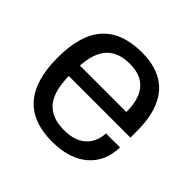

<svg xmlns="http://www.w3.org/2000/svg" viewBox="-142 -679 833 833"><g transform="rotate(45 274.0 -263.0)"><path d="M279 12Q39 12 39 -263Q39 -403 100 -470.5Q161 -538 283 -538Q394 -538 451 -473.5Q508 -409 508 -283V-241H130Q131 -146 168.5 -103Q206 -60 281 -60Q347 -60 382.5 -92.5Q418 -125 420 -179H506Q505 -92 445.5 -40Q386 12 279 12ZM132 -307H417Q417 -466 280 -466Q210 -466 173.5 -427Q137 -388 132 -307Z"/></g></svg>

Font: Archivo
Style: Regular
Weight: 400
Designer: Hector Gatti
Foundry: Omnibus-Type
Version: Version 2.001